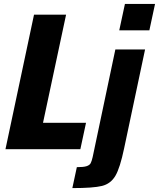

<svg xmlns="http://www.w3.org/2000/svg" viewBox="-20 -763 813 982"><path d="M8 0 154 -688H318L200 -135H420L391 0ZM590 -608 619 -743H773L744 -608ZM454 40 570 -510H722L615 -5Q594 96 570 136.5Q546 177 501.5 188Q457 199 350 199L373 92Q407 92 422.5 87Q438 82 443.5 72Q449 62 454 40Z"/></svg>

Font: Saira Semi Condensed
Style: Bold Italic
Weight: 700
Width: 4
Italic angle: -12°
Designer: Hector Gatti with collaboration of the Omnibus-Type team
Foundry: Omnibus-Type
Version: Version 1.001; ttfautohint (v1.8)